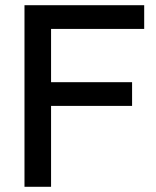

<svg xmlns="http://www.w3.org/2000/svg" viewBox="-20 -717 600 737"><path d="M176 0H74V-697H533.5V-606H176V-401.5H487V-310.5H176Z"/></svg>

Font: Acari Sans Neue SemiBold
Style: Regular
Weight: 600
Designer: Alfredo Marco Pradil (font), Cristiano Sobral (main changes)
Foundry: Hanken Design Co. (font), Cristiano Sobral (main changes)
Version: Version 2.459;March 19, 2022;FontCreator 14.0.0.2808 64-bit;